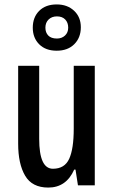

<svg xmlns="http://www.w3.org/2000/svg" viewBox="-20 -903 511 867"><path d="M408 -606V-66H332L321 -137H315Q279 -56 198 -56Q125 -56 93.5 -109.5Q62 -163 62 -254V-606H157V-276Q157 -141 219 -141Q272 -141 292.5 -186Q313 -231 313 -322V-606ZM236 -674Q186 -674 157 -703Q128 -732 128 -778Q128 -825 157 -854Q186 -883 236 -883Q284 -883 314.5 -854.5Q345 -826 345 -780Q345 -733 315.5 -703.5Q286 -674 236 -674ZM237 -729Q259 -729 273.5 -742.5Q288 -756 288 -778Q288 -801 274.5 -815Q261 -829 237 -829Q214 -829 199.5 -815Q185 -801 185 -778Q185 -756 198 -742.5Q211 -729 237 -729Z"/></svg>

Font: Noto Sans Malayalam UI ExtraCondensed Medium
Style: Regular
Weight: 500
Width: 2
Designer: Jelle Bosma - Monotype Design Team
Foundry: Monotype Imaging Inc.
Version: Version 2.104; ttfautohint (v1.8.4.7-5d5b)